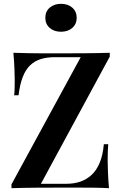

<svg xmlns="http://www.w3.org/2000/svg" viewBox="-20 -984 639 1004"><path d="M554 -708V-688L194 -23H328Q367 -23 399.5 -34Q432 -45 458 -68.5Q484 -92 501 -132Q518 -172 523 -230H546Q543 -197 543 -144Q543 -123 544.5 -83Q546 -43 550 0Q513 -2 469 -2.5Q425 -3 381.5 -3Q338 -3 301 -3Q239 -3 170 -2.5Q101 -2 40 0V-20L402 -685H265Q225 -685 193 -675Q161 -665 137.5 -642.5Q114 -620 99 -581.5Q84 -543 77 -486H54Q56 -501 56.5 -521Q57 -541 57 -564Q57 -585 55.5 -625Q54 -665 50 -708Q85 -707 126 -706Q167 -705 208.5 -705Q250 -705 283 -705Q348 -705 420 -705.5Q492 -706 554 -708ZM299 -964Q335 -964 358 -944Q381 -924 381 -891Q381 -858 358 -838Q335 -818 299 -818Q263 -818 240 -838Q217 -858 217 -891Q217 -924 240 -944Q263 -964 299 -964Z"/></svg>

Font: Playfair Display SemiBold
Style: Regular
Weight: 600
Designer: Claus Eggers Sørensen
Foundry: Claus Eggers Sørensen
Version: Version 1.203